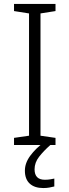

<svg xmlns="http://www.w3.org/2000/svg" viewBox="-20 -827 351 972"><path d="M261 -93H51V-129L127 -140V-759L51 -771V-807H261V-771L185 -759V-140L261 -129ZM155 30Q155 83 207 83Q222 83 234 81Q246 79 255 77V117Q243 120 229.5 122.5Q216 125 199 125Q155 125 130.5 102.5Q106 80 106 37Q106 -2 133.5 -39Q161 -76 202 -106L235 -93Q201 -63 178 -33.5Q155 -4 155 30Z"/></svg>

Font: Noto Sans Kannada UI Light
Style: Regular
Weight: 300
Designer: Jelle Bosma - Monotype Design Team
Foundry: Monotype Imaging Inc.
Version: Version 2.005; ttfautohint (v1.8.4.7-5d5b)